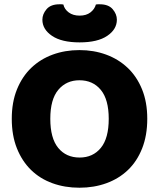

<svg xmlns="http://www.w3.org/2000/svg" viewBox="-20 -859 743 897"><path d="M668 -304Q668 -226 644 -165.5Q620 -105 577.5 -64.5Q535 -24 477 -3Q419 18 351 18Q283 18 225 -3Q167 -24 125 -65Q83 -106 59 -166Q35 -226 35 -304Q35 -382 59.5 -442Q84 -502 126.5 -542.5Q169 -583 226.5 -604Q284 -625 351 -625Q418 -625 475.5 -604Q533 -583 576 -542.5Q619 -502 643.5 -442Q668 -382 668 -304ZM488 -304Q488 -394 451 -439Q414 -484 351 -484Q290 -484 252.5 -439.5Q215 -395 215 -304Q215 -213 252 -168Q289 -123 352 -123Q414 -123 451 -168Q488 -213 488 -304ZM352 -786Q383 -786 402.5 -801Q422 -816 428 -838Q433 -839 437 -839Q441 -839 446 -839Q487 -839 506.5 -816Q526 -793 526 -767Q526 -722 481 -691.5Q436 -661 352 -661Q268 -661 223 -691.5Q178 -722 178 -767Q178 -793 197.5 -816Q217 -839 258 -839Q263 -839 267 -839Q271 -839 276 -838Q281 -816 301 -801Q321 -786 352 -786Z"/></svg>

Font: Baloo Da 2 ExtraBold
Style: Regular
Weight: 800
Designer: Noopur Datye, Sulekha Rajkumar and Ek Type
Foundry: Ek Type
Version: Version 1.640;hotconv 1.0.111;makeotfexe 2.5.65597; ttfautoh